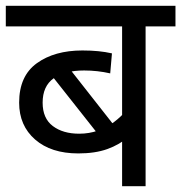

<svg xmlns="http://www.w3.org/2000/svg" viewBox="-20 -642 625 662"><path d="M585 -551H482V0H401V-197L426 -172Q392 -143 350 -128Q308 -113 250 -113Q156 -113 101 -161Q46 -209 46 -288Q46 -380 107 -424Q168 -468 264 -468Q294 -468 319 -465.5Q344 -463 366 -458L360 -389Q338 -394 315.5 -396.5Q293 -399 270 -399Q203 -399 165 -372Q127 -345 127 -288Q127 -234 162 -207.5Q197 -181 253 -181Q288 -181 318.5 -192Q349 -203 373.5 -221.5Q398 -240 414 -260L401 -216V-551H0V-622H585ZM205 -424 377 -205 331 -163 143 -401Z"/></svg>

Font: hexlhindi05
Style: Book
Weight: 400
Designer: Jelle Bosma - Monotype Design Team
Foundry: Monotype Imaging Inc.
Version: Version 2.003